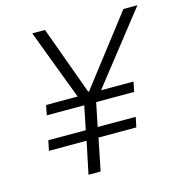

<svg xmlns="http://www.w3.org/2000/svg" viewBox="-104 -792 840 887"><g transform="rotate(-15 316.0 -349.0)"><path d="M481 -154H300L269 0H211L243 -154H63L73 -202H252L275 -315H96L105 -362H256L129 -698H190L309 -371H313L565 -698H632L368 -362H523L514 -315H332L309 -202H491Z"/></g></svg>

Font: IBM Plex Sans Light
Style: Italic
Weight: 300
Italic angle: -11.31°
Designer: Mike Abbink, Paul van der Laan, Pieter van Rosmalen
Foundry: Bold Monday
Version: Version 3.201